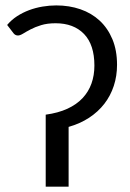

<svg xmlns="http://www.w3.org/2000/svg" viewBox="-20 -700 487 720"><path d="M6.8 0ZM418.9 -457Q418.9 -415 406.7 -377.9Q394.5 -340.8 371.3 -310.8Q348.1 -280.8 314.2 -258.5Q280.3 -236.3 237.3 -224.1V0H151.4V-270Q198.2 -276.4 232.7 -292.2Q267.1 -308.1 289.6 -332Q312 -356 323 -386.7Q334 -417.5 334 -454.1Q334 -532.2 295.2 -572.5Q256.3 -612.8 188.5 -612.8Q157.2 -612.8 134.3 -605.7Q111.3 -598.6 94.7 -589.8Q78.1 -581.1 66.7 -574Q55.2 -566.9 47.4 -566.9Q37.6 -566.9 31.2 -574.7L6.8 -606.4Q22.9 -625.5 43.9 -639.2Q64.9 -652.8 89.1 -661.9Q113.3 -670.9 139.4 -675.3Q165.5 -679.7 190.9 -679.7Q239.7 -679.7 281.5 -665.3Q323.2 -650.9 353.8 -622.6Q384.3 -594.2 401.6 -552.7Q418.9 -511.2 418.9 -457Z"/></svg>

Font: Carlito
Style: Regular
Weight: 400
Designer: Lukasz Dziedzic
Foundry: tyPoland Lukasz Dziedzic
Version: Version 1.103; Beta1; all basic design good, some composites